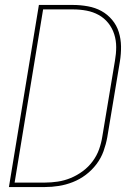

<svg xmlns="http://www.w3.org/2000/svg" viewBox="-20 -755 540 775"><path d="M16 0 137 -735H275Q305 -735 335 -729.5Q365 -724 389.5 -710.5Q414 -697 432.5 -675Q451 -653 459.5 -625.5Q468 -598 468.5 -568Q469 -538 464 -507L413 -201Q408 -173 398 -145Q388 -117 369.5 -92.5Q351 -68 326.5 -49.5Q302 -31 274 -20Q246 -9 217.5 -4.5Q189 0 161 0ZM39 -18H161Q187 -18 213.5 -22Q240 -26 265.5 -36.5Q291 -47 314 -64Q337 -81 354 -104Q371 -127 380 -152.5Q389 -178 393 -204L444 -510Q449 -538 449 -565Q449 -592 441 -617Q433 -642 417 -662Q401 -682 378.5 -694.5Q356 -707 329.5 -712Q303 -717 275 -717H154Z"/></svg>

Font: Iosevka Thin
Style: Italic
Weight: 100
Italic angle: -9°
Monospace: yes
Designer: Belleve Invis
Foundry: Belleve Invis
Version: Version 32.5.0; ttfautohint (v1.8.4)